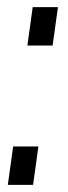

<svg xmlns="http://www.w3.org/2000/svg" viewBox="-20 -520 191 540"><path d="M88 -108 73 0H2L17 -108ZM143 -500 128 -392H57L72 -500Z"/></svg>

Font: Pathway Extreme SemiCondensed Light
Style: Italic
Weight: 300
Width: 4
Italic angle: -8°
Version: Version 1.001;gftools[0.9.26]